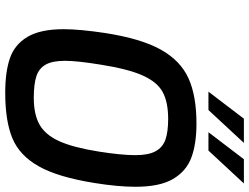

<svg xmlns="http://www.w3.org/2000/svg" viewBox="-132 -838 976 753"><g transform="rotate(90 356.5 -462.0)"><path d="M95 -223Q95 -286 110 -386Q132 -527 175 -604Q218 -681 287 -712.5Q356 -744 465 -744Q545 -744 598.5 -724Q652 -704 682.5 -652Q713 -600 713 -505Q713 -435 698 -343Q675 -200 632.5 -125Q590 -50 522.5 -22Q455 6 344 6Q262 6 208.5 -12.5Q155 -31 125 -81.5Q95 -132 95 -223ZM575 -361Q589 -450 589 -504Q589 -556 573.5 -584Q558 -612 527.5 -622.5Q497 -633 447 -633Q381 -633 341.5 -611.5Q302 -590 276.5 -533Q251 -476 234 -368Q219 -276 219 -228Q219 -179 234 -152.5Q249 -126 280 -116Q311 -106 364 -106Q430 -106 470 -129Q510 -152 534.5 -206.5Q559 -261 575 -361ZM446 -930H541L412 -791H340ZM605 -930H700L571 -791H499Z"/></g></svg>

Font: Exo SemiBold
Style: Italic
Weight: 600
Italic angle: -9°
Designer: Natanael Gama
Foundry: Natanael Gama
Version: Version 1.500; ttfautohint (v1.6)